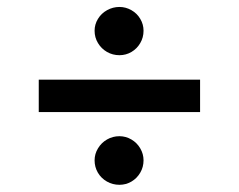

<svg xmlns="http://www.w3.org/2000/svg" viewBox="-20 -550 676 544"><path d="M546.9 -232.4H89.8V-324.2H546.9ZM248 -95.7Q248 -113.8 257.6 -129.6Q267.1 -145.5 283.2 -154.8Q299.3 -164.1 318.4 -164.1Q336.4 -164.1 352.3 -154.8Q368.2 -145.5 377.4 -129.6Q386.7 -113.8 386.7 -95.7Q386.7 -76.7 377.4 -60.8Q368.2 -44.9 352.5 -35.6Q336.9 -26.4 318.4 -26.4Q299.3 -26.4 283 -35.6Q266.6 -44.9 257.3 -60.8Q248 -76.7 248 -95.7ZM248 -462.9Q248 -481 257.6 -496.6Q267.1 -512.2 283.4 -521.2Q299.8 -530.3 318.4 -530.3Q336.4 -530.3 352.3 -521.2Q368.2 -512.2 377.4 -496.6Q386.7 -481 386.7 -462.9Q386.7 -443.8 377.4 -428Q368.2 -412.1 352.5 -402.8Q336.9 -393.6 318.4 -393.6Q299.3 -393.6 283.2 -402.8Q267.1 -412.1 257.6 -428Q248 -443.8 248 -462.9Z"/></svg>

Font: Pretendard JP Medium
Style: Regular
Weight: 500
Designer: Base glyphs from Inter by Rasmus Andersson; Hangeul glyphs from Noto Sans CJK(Source Han Sans) by Jang Soo-young and Kan
Foundry: Kil Hyung-jin
Version: Version 1.309